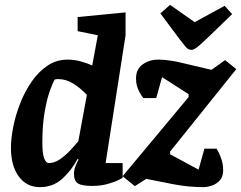

<svg xmlns="http://www.w3.org/2000/svg" viewBox="-20 -758 991 789"><path d="M299 -105Q274 -58 236 -23.5Q198 11 144 11Q89 11 57 -33Q25 -77 25 -150Q25 -189 34.5 -237Q44 -285 63 -333.5Q82 -382 110 -422.5Q138 -463 175 -488Q212 -513 258 -513Q286 -513 312.5 -505.5Q339 -498 359 -489L382 -613L299 -630V-688L496 -707V-613L414 -88H484V-27Q484 -27 467.5 -18.5Q451 -10 422.5 -2Q394 6 359 6Q317 6 300.5 -4Q284 -14 284 -44Q284 -59 290 -74.5Q296 -90 303 -103ZM337 -368Q312 -395 282 -414Q252 -433 219 -433Q218 -433 211.5 -432.5Q205 -432 204 -430Q197 -418 185 -385Q173 -352 163.5 -298Q154 -244 154 -171Q154 -130 161 -109Q168 -88 181 -88Q204 -88 226.5 -103.5Q249 -119 269 -140.5Q289 -162 302 -178ZM755 -359V-371L646 -441L622 -355H569Q569 -355 561.5 -365.5Q554 -376 546.5 -394Q539 -412 539 -436Q539 -474 566.5 -493.5Q594 -513 630 -513Q655 -513 683.5 -508.5Q712 -504 743 -496L849 -471L905 -511L951 -474L679 -135V-124L796 -61L820 -147H870Q870 -147 877 -134.5Q884 -122 890.5 -102Q897 -82 897 -58Q897 -32 883.5 -17Q870 -2 851 4.5Q832 11 815 11Q785 11 754 8Q723 5 692 -1L581 -23L534 7L484 -34ZM639 -703 679 -738 780 -667 903 -734 934 -700 843 -612Q815 -585 796.5 -569Q778 -553 767 -553Q753 -553 742 -566.5Q731 -580 718 -597Z"/></svg>

Font: Faustina VF Beta
Style: Italic
Weight: 400
Italic angle: -8°
Designer: Alfonso Garcia
Foundry: Omnibus-Type
Version: Version 1.006